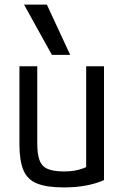

<svg xmlns="http://www.w3.org/2000/svg" viewBox="-20 -810 540 840"><path d="M259 10Q185 10 142.5 -7Q100 -24 82.5 -65.5Q65 -107 65 -180V-520H143V-184Q143 -136 153 -109Q163 -82 188.5 -71Q214 -60 260 -60Q284 -60 303.5 -63Q323 -66 342.5 -73Q362 -80 385 -92L357 -42V-520H435V-22Q362 10 259 10ZM207 -570 85 -790H185L287 -570Z"/></svg>

Font: M PLUS 1 Code
Style: Regular
Weight: 400
Designer: Coji Morishita
Foundry: UNDERFOREST DESIGN
Version: Version 1.005